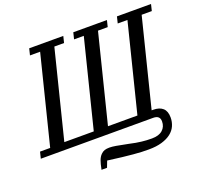

<svg xmlns="http://www.w3.org/2000/svg" viewBox="-170 -870 1312 1244"><g transform="rotate(-20 486.0 -248.0)"><path d="M324 202Q332 162 340 140.5Q348 119 362 105Q374 93 387.5 88.5Q401 84 421 84Q439 84 465.5 88.5Q492 93 546 104Q572 110 592.5 113.5Q613 117 630.5 119Q648 121 664.5 122Q681 123 701 123Q749 123 774.5 100.5Q800 78 800 41Q800 0 754 0H-21L-10 -45H60L212 -653H142L153 -698H388L377 -653H310L159 -49H362L513 -653H446L457 -698H689L678 -653H611L460 -49H663L814 -653H747L758 -698H993L982 -653H912L761 -49H772Q815 -49 838 -28Q861 -7 861 36Q861 67 849 94Q837 121 812 140.5Q787 160 748.5 171.5Q710 183 658 183Q632 183 607 182Q582 181 550.5 178Q519 175 477.5 170.5Q436 166 379 158L362 202H324Z"/></g></svg>

Font: IBM Plex Serif Text
Style: Italic
Weight: 450
Italic angle: -14°
Designer: Mike Abbink, Paul van der Laan, Pieter van Rosmalen
Foundry: Bold Monday
Version: Version 3.001